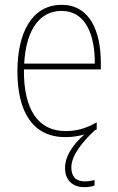

<svg xmlns="http://www.w3.org/2000/svg" viewBox="-20 -557 490 794"><path d="M275 135C275 86 321 29 373 -19C375 -20 377 -21 380 -22V-51C333 -25 298 -15 250 -15C137 -15 77 -106 79 -270H397V-297C397 -425 353 -537 235 -537C111 -537 52 -420 52 -262C52 -98 113 10 250 10C279 10 305 6 329 -1C276 46 249 92 249 138C249 191 283 217 329 217C347 217 362 214 371 210V187C363 190 347 193 330 193C293 193 275 172 275 135ZM235 -512C331 -512 373 -418 372 -294H80C88 -439 147 -512 235 -512Z"/></svg>

Font: Noto Sans Oriya Cond Thin
Style: Regular
Weight: 100
Width: 3
Designer: Amélie Bonet and Sol Matas
Foundry: Google LLC
Version: Version 2.006